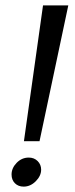

<svg xmlns="http://www.w3.org/2000/svg" viewBox="-20 -680 279 714"><path d="M69 -155 140 -660H234L127 -155ZM23 -31Q23 -55 42 -74.5Q61 -94 87 -94Q107 -94 120 -81Q133 -68 133 -49Q133 -26 113 -6Q93 14 68 14Q48 14 35.5 1.5Q23 -11 23 -31Z"/></svg>

Font: Philosopher
Style: Italic
Weight: 400
Italic angle: -10°
Designer: Jovanny Lemonad
Foundry: Jovanny Lemonad
Version: Version 2.000